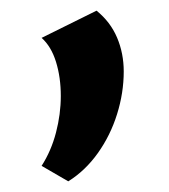

<svg xmlns="http://www.w3.org/2000/svg" viewBox="-20 -141 317 360"><path d="M108 199 58 170Q76 142 85 107.5Q94 73 94 39Q94 4 85 -25Q76 -54 58 -70L161 -121Q187 -100 199.5 -70.5Q212 -41 212 -7Q212 33 199.5 73Q187 113 163.5 146Q140 179 108 199Z"/></svg>

Font: Ysabeau Office
Style: Bold
Weight: 700
Designer: Christian Thalmann (Catharsis Fonts)
Version: Version 2.001;gftools[0.9.30]; featfreeze: tnum,lnum,ss02